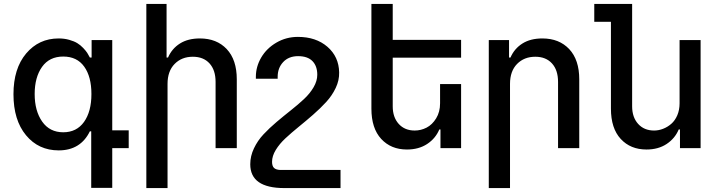

<svg xmlns="http://www.w3.org/2000/svg" viewBox="-20 -747 3633 968"><path d="M298.8 -80.1Q366.2 -80.1 403.6 -132.3Q440.9 -184.6 440.9 -272.9Q440.9 -360.4 404.5 -411.1Q368.2 -461.9 298.8 -461.9Q229 -461.9 191.9 -409.7Q154.8 -357.4 154.8 -272.9Q154.8 -188 192.6 -134Q230.5 -80.1 298.8 -80.1ZM545.9 200.2H439.9V-85H433.1Q386.2 11.2 275.9 11.2Q174.3 11.2 111.1 -65.2Q47.9 -141.6 47.9 -272Q47.9 -401.4 111.8 -477.3Q175.8 -553.2 275.9 -553.2Q304.7 -553.2 329.3 -546.1Q354 -539.1 369.6 -529.5Q385.3 -520 399.2 -505.4Q413.1 -490.7 419.7 -480.5Q426.3 -470.2 433.1 -457H441.9V-544.9H545.9V-89.8H628.9V0H545.9Z M824.7 -324.2V201.2H717.8V-727.1H819.8V-457H827.1Q846.7 -502 887.2 -527.6Q927.7 -553.2 987.8 -553.2Q1072.8 -553.2 1123.3 -499.3Q1173.8 -445.3 1173.8 -347.2V0H1066.9V-334Q1066.9 -393.6 1036.4 -427.2Q1005.9 -460.9 952.1 -460.9Q896 -460.9 860.4 -424.6Q824.7 -388.2 824.7 -324.2Z M1689.9 -381.8Q1690.9 -342.3 1672.6 -303.7Q1654.3 -265.1 1624.5 -232.7Q1594.7 -200.2 1558.6 -168.7Q1522.5 -137.2 1486.1 -107.7Q1449.7 -78.1 1419.4 -50Q1389.2 -22 1370.4 8.8Q1351.6 39.6 1351.6 68.8Q1351.6 89.8 1361.3 99.4Q1371.1 108.9 1392.6 109.9H1696.8V201.2H1413.6Q1241.7 201.2 1241.7 81.1Q1241.7 40 1260.3 1Q1278.8 -38.1 1308.6 -69.8Q1338.4 -101.6 1374.5 -132.1Q1410.6 -162.6 1446.8 -191.2Q1482.9 -219.7 1512.7 -247.6Q1542.5 -275.4 1561 -307.1Q1579.6 -338.9 1579.6 -370.1Q1579.6 -414.1 1555.2 -439Q1530.8 -463.9 1482.9 -463.9Q1435.5 -463.9 1407.7 -434.1Q1379.9 -404.3 1379.9 -359.9V-350.1H1270V-359.9Q1270 -411.1 1297.1 -457.3Q1324.2 -503.4 1373.5 -532.2Q1422.9 -561 1481.9 -561Q1573.2 -561 1630.9 -511Q1688.5 -460.9 1689.9 -381.8Z M1960 -544.9 1960.9 -545.9H2304.7V-456.1H1960V-210.9Q1960 -155.8 1990.2 -122.3Q2020.5 -88.9 2070.8 -88.9Q2102.1 -88.9 2130.6 -103.5Q2159.2 -118.2 2179 -150.4Q2198.7 -182.6 2198.7 -226.1V-323.2H2304.7V0H2200.7V-94.2H2194.8Q2175.8 -48.8 2133.5 -21Q2091.3 6.8 2031.7 6.8Q1951.2 6.8 1901.9 -46.6Q1852.5 -100.1 1852.5 -199.2V-727.1H1960Z M2551.3 -324.2V201.2H2444.3V-544.9H2546.4V-457H2553.7Q2573.2 -502 2613.8 -527.6Q2654.3 -553.2 2714.4 -553.2Q2799.3 -553.2 2849.9 -499.3Q2900.4 -445.3 2900.4 -347.2V0H2793.5V-334Q2793.5 -393.6 2762.9 -427.2Q2732.4 -460.9 2678.7 -460.9Q2622.6 -460.9 2586.9 -424.6Q2551.3 -388.2 2551.3 -324.2Z M3406.2 -226.1V-544.9H3512.2V0H3408.2V-94.2H3401.9Q3382.8 -48.8 3340.8 -21Q3298.8 6.8 3239.3 6.8Q3158.7 6.8 3109.4 -46.6Q3060.1 -100.1 3060.1 -199.2V-637.2H2976.1V-727.1H3167V-210.9Q3167 -155.8 3197.3 -122.3Q3227.5 -88.9 3277.8 -88.9Q3300.8 -88.9 3323.2 -97.7Q3345.7 -106.4 3364.5 -122.8Q3383.3 -139.2 3394.8 -166Q3406.2 -192.9 3406.2 -226.1Z"/></svg>

Font: Telcell.Market Med
Style: Regular
Weight: 500
Designer: Rasmus Andersson, Sedrak Mkrtchyan
Version: Version 3.019;git-0a5106e0b